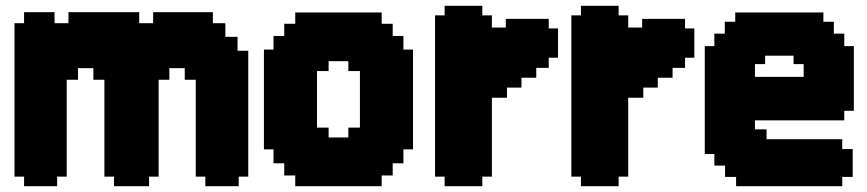

<svg xmlns="http://www.w3.org/2000/svg" viewBox="-20 -642 2990 662"><path d="M460 -562H508V-600H714V-562H757V-515H799V-467H836V-33H803V0H688V-33H655V-367H617V-407H564V-367H527V-33H494V0H373V-33H340V-367H302V-407H249V-367H210V-33H177V0H63V-33H30V-562H63V-600H168V-562H216V-600H460Z M1113 -431V-397H1073V-202H1113V-168H1181V-202H1221V-397H1181V-431ZM1296 -560H1334V-518H1371V-471H1404V-127H1371V-79H1334V-37H1296V0H998V-37H960V-79H923V-127H890V-471H923V-518H960V-560H998V-599H1296Z M1728 -305H1676V-33H1643V0H1513V-33H1480V-589H1513V-622H1643V-589H1676V-547H1724V-577H1872V-544H1904V-443H1872V-408H1829V-374H1778V-340H1728Z M2198 -305H2146V-33H2113V0H1983V-33H1950V-589H1983V-622H2113V-589H2146V-547H2194V-577H2342V-544H2374V-443H2342V-408H2299V-374H2248V-340H2198Z M2751 -377V-421H2716V-450H2618V-421H2583V-377ZM2924 -483V-260H2891V-227H2583V-196H2623V-162H2884V-128H2920V-32H2884V0H2518V-32H2480V-71H2443V-111H2410V-483H2443V-526H2479V-567H2515V-599H2819V-567H2855V-526H2891V-483Z"/></svg>

Font: DNF Bit Bit TTF
Style: Regular
Weight: 400
Designer: Kim So-Yeon
Foundry: NEOPLE Inc.
Version: Version 1.000;September 28, 2022;FontCreator 14.0.0.2872 64-